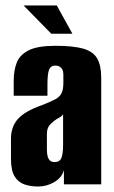

<svg xmlns="http://www.w3.org/2000/svg" viewBox="-20 -672 414 700"><path d="M119 8Q92 8 69.5 0.5Q47 -7 33.5 -28.5Q20 -50 20 -92V-166Q20 -211 46.5 -239.5Q73 -268 134 -289Q164 -301 180.5 -309.5Q197 -318 204 -331.5Q211 -345 211 -370V-400Q211 -411 207.5 -418Q204 -425 197.5 -429Q191 -433 182 -433Q165 -433 159 -418Q153 -403 153 -365V-323H30V-378Q30 -415 41 -443.5Q52 -472 84.5 -488.5Q117 -505 182 -505Q248 -505 284 -494.5Q320 -484 334.5 -458.5Q349 -433 349 -389V0H213V-52Q206 -25 178.5 -8.5Q151 8 119 8ZM179 -81Q198 -81 204 -96.5Q210 -112 210 -143V-256Q207 -249 196.5 -243.5Q186 -238 177 -231Q164 -221 157.5 -211Q151 -201 151 -182V-126Q151 -111 154 -101Q157 -91 163 -86Q169 -81 179 -81ZM167 -549 66 -652H187L244 -549Z"/></svg>

Font: Alumni Sans ExtraBold
Style: Regular
Weight: 800
Designer: Robert E. Leuschke
Foundry: Robert E. Leuschke
Version: Version 1.018